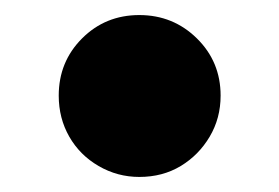

<svg xmlns="http://www.w3.org/2000/svg" viewBox="-20 -221 370 255"><path d="M165 14Q136 14 111 -0.5Q86 -15 72 -39.5Q58 -64 58 -94Q58 -139 89 -170Q120 -201 165 -201Q210 -201 241.5 -170Q273 -139 273 -94Q273 -64 258.5 -39.5Q244 -15 220 -0.5Q196 14 165 14Z"/></svg>

Font: Golos Text ExtraBold
Style: Regular
Weight: 800
Designer: A.Korolkova, Vitaly Kuzmin
Foundry: ParaType Ltd
Version: Version 2.004